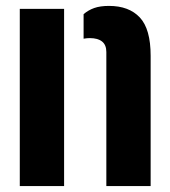

<svg xmlns="http://www.w3.org/2000/svg" viewBox="-20 -630 575 650"><path d="M47 0V-600H197V0ZM340 0V-454Q340 -478 325.5 -489.5Q311 -501 284 -501Q279 -501 273.8 -500.5Q268.5 -500 263 -499V-582Q278.5 -595.5 298.8 -602.8Q319 -610 349 -610Q416.5 -610 453.2 -571Q490 -532 490 -441V0Z"/></svg>

Font: Big Shoulders Stencil Text Thin Black
Style: Regular
Weight: 900
Version: Version 2.001